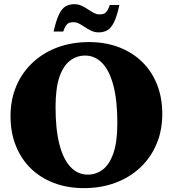

<svg xmlns="http://www.w3.org/2000/svg" viewBox="-20 -906 846 940"><path d="M415.5 -700Q495.5 -700 561.5 -675Q627.5 -650 675.2 -603.8Q723 -557.5 748.8 -492.5Q774.5 -427.5 774.5 -347.5Q774.5 -267 746.2 -200.5Q718 -134 666.8 -85.8Q615.5 -37.5 545.2 -11.2Q475 15 391 15Q310.5 15 244.5 -10Q178.5 -35 131 -81.2Q83.5 -127.5 57.5 -192.5Q31.5 -257.5 31.5 -337.5Q31.5 -418 59.8 -484.5Q88 -551 139.5 -599.2Q191 -647.5 261 -673.8Q331 -700 415.5 -700ZM409.5 -51Q450 -51 482.8 -75.5Q515.5 -100 535 -155.5Q554.5 -211 554.5 -303.5Q554.5 -414 535.2 -487.2Q516 -560.5 480.5 -597.2Q445 -634 396.5 -634Q356.5 -634 323.5 -609.5Q290.5 -585 271.2 -529.8Q252 -474.5 252 -381.5Q252 -271.5 271.2 -198Q290.5 -124.5 326 -87.8Q361.5 -51 409.5 -51ZM564.5 -881.5Q552.5 -826 538.2 -797.2Q524 -768.5 505.8 -758Q487.5 -747.5 463.5 -747.5Q444 -747.5 427.8 -755Q411.5 -762.5 396.8 -772.5Q382 -782.5 368 -790Q354 -797.5 339.5 -797.5Q326.5 -797.5 317.8 -793.8Q309 -790 302.5 -780.2Q296 -770.5 289.5 -751.5H242.5Q255 -807 269 -835.8Q283 -864.5 301.5 -875Q320 -885.5 343.5 -885.5Q363 -885.5 379.2 -878Q395.5 -870.5 410.2 -860.5Q425 -850.5 439 -843Q453 -835.5 467.5 -835.5Q480.5 -835.5 489.2 -839.2Q498 -843 504.8 -853Q511.5 -863 517.5 -881.5Z"/></svg>

Font: Newsreader 36pt ExtraBold
Style: Regular
Weight: 800
Designer: Hugues Gentile
Foundry: Production Type
Version: Version 1.003